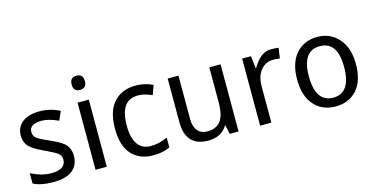

<svg xmlns="http://www.w3.org/2000/svg" viewBox="-74 -1105 2891 1479"><g transform="rotate(-15 1371.0 -365.0)"><path d="M43 -23.4V-105.5Q128.9 -62.5 203.1 -62.5Q261.7 -62.5 291 -82Q320.3 -101.6 320.3 -140.6Q320.3 -171.9 298.8 -189.5Q277.3 -207 189.5 -248Q101.6 -289.1 76.2 -322.3Q50.8 -355.5 50.8 -402.3Q50.8 -468.8 99.6 -507.8Q148.4 -546.9 238.3 -546.9Q320.3 -546.9 398.4 -507.8L367.2 -437.5Q289.1 -472.7 234.4 -472.7Q187.5 -472.7 162.1 -457Q136.7 -441.4 136.7 -410.2Q136.7 -378.9 156.2 -361.3Q175.8 -343.8 265.6 -304.7Q355.5 -265.6 380.9 -230.5Q406.2 -195.3 406.2 -148.4Q406.2 -74.2 355.5 -33.2Q304.7 7.8 203.1 7.8Q101.6 7.8 43 -23.4Z M636.7 -679.7Q636.7 -652.3 623 -638.7Q609.4 -625 582 -625Q558.6 -625 544.9 -638.7Q531.2 -652.3 531.2 -679.7Q531.2 -710.9 544.9 -724.6Q558.6 -738.3 582 -738.3Q609.4 -738.3 623 -724.6Q636.7 -710.9 636.7 -679.7ZM628.9 0H539.1V-535.2H628.9Z M1140.6 -515.6 1113.3 -441.4Q1050.8 -468.8 1003.9 -468.8Q929.7 -468.8 894.5 -418Q859.4 -367.2 859.4 -265.6Q859.4 -168 894.5 -117.2Q929.7 -66.4 1000 -66.4Q1066.4 -66.4 1132.8 -97.7V-19.5Q1078.1 7.8 1000 7.8Q890.6 7.8 828.1 -60.5Q765.6 -128.9 765.6 -265.6Q765.6 -406.2 830.1 -476.6Q894.5 -546.9 1003.9 -546.9Q1078.1 -546.9 1140.6 -515.6Z M1609.4 0 1593.8 -70.3H1589.8Q1543 7.8 1437.5 7.8Q1347.7 7.8 1302.7 -41Q1257.8 -89.8 1257.8 -187.5V-535.2H1343.8V-191.4Q1343.8 -128.9 1371.1 -95.7Q1398.4 -62.5 1449.2 -62.5Q1519.5 -62.5 1554.7 -107.4Q1589.8 -152.3 1589.8 -257.8V-535.2H1679.7V0Z M2144.5 -543 2132.8 -460.9Q2101.6 -464.8 2078.1 -464.8Q2019.5 -464.8 1980.5 -418Q1941.4 -371.1 1941.4 -289.1V0H1851.6V-535.2H1921.9L1933.6 -437.5H1937.5Q2000 -546.9 2082 -546.9Q2117.2 -546.9 2144.5 -543Z M2218.8 -269.5Q2218.8 -402.3 2283.2 -474.6Q2347.7 -546.9 2453.1 -546.9Q2554.7 -546.9 2621.1 -472.7Q2687.5 -398.4 2687.5 -269.5Q2687.5 -132.8 2623 -62.5Q2558.6 7.8 2453.1 7.8Q2347.7 7.8 2283.2 -64.5Q2218.8 -136.7 2218.8 -269.5ZM2593.8 -269.5Q2593.8 -371.1 2558.6 -421.9Q2523.4 -472.7 2453.1 -472.7Q2382.8 -472.7 2347.7 -421.9Q2312.5 -371.1 2312.5 -269.5Q2312.5 -168 2347.7 -115.2Q2382.8 -62.5 2453.1 -62.5Q2523.4 -62.5 2558.6 -115.2Q2593.8 -168 2593.8 -269.5Z"/></g></svg>

Font: Droid Sans Fallback
Style: Regular
Weight: 400
Designer: Steve Matteson
Foundry: Ascender Corporation
Version: 3.00 (Khmer version)